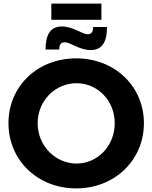

<svg xmlns="http://www.w3.org/2000/svg" viewBox="-20 -1035 846 1066"><path d="M265 -1015V-925H543V-1015ZM574 -885H497C497 -860 490 -845 467 -845C436 -845 386 -888 323 -888C256 -888 233 -837 233 -760H309C309 -785 316 -800 340 -800C372 -800 421 -757 483 -757C550 -757 574 -806 574 -885ZM403 -711C189 -711 27 -557 27 -351C27 -145 189 11 403 11C617 11 779 -146 779 -351C779 -556 617 -711 403 -711ZM405 -573C522 -573 617 -476 617 -351C617 -225 522 -127 405 -127C288 -127 189 -225 189 -351C189 -476 287 -573 405 -573Z"/></svg>

Font: Juman SemiBold
Style: Regular
Weight: 600
Designer: Bandar Raffah (Arabic) Julieta Ulanovsky (Latin)
Foundry: Caramella
Version: Version 5.022;PS 005.022;hotconv 1.0.88;makeotf.lib2.5.64775